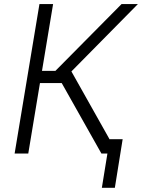

<svg xmlns="http://www.w3.org/2000/svg" viewBox="-20 -747 697 934"><path d="M171.9 -727.3H238.3L184.3 -402.3H249.6L571.4 -727.3H650.9L327.4 -399.5L513.5 -68.5L513.8 -70H576.7L538.7 166.5H475.5L502.5 0H473.4L280.2 -343H174.4L117.5 0H51.1Z"/></svg>

Font: Inter P Light
Style: Italic
Weight: 300
Italic angle: 9.39999°
Designer: Rasmus Andersson
Foundry: rsms
Version: Version 3.018;git-588b23468